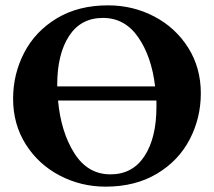

<svg xmlns="http://www.w3.org/2000/svg" viewBox="-20 -684 800 718"><path d="M731 -335Q731 -243 689.5 -163Q648 -83 567 -34.5Q486 14 375 14Q283 14 203.5 -27.5Q124 -69 76.5 -144Q29 -219 29 -315Q29 -407 70.5 -487Q112 -567 192.5 -615.5Q273 -664 384 -664Q477 -664 556.5 -622.5Q636 -581 683.5 -506Q731 -431 731 -335ZM194 -367V-361H560Q547 -472 497 -544.5Q447 -617 365 -617Q282 -617 238 -549Q194 -481 194 -367ZM565 -284V-308H197Q208 -190 258 -111Q308 -32 393 -32Q476 -32 520.5 -100.5Q565 -169 565 -284Z"/></svg>

Font: EB Garamond
Style: Bold
Weight: 700
Designer: Georg Duffner and Octavio Pardo
Foundry: Georg Duffner
Version: Version 1.000; ttfautohint (v1.6)